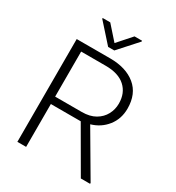

<svg xmlns="http://www.w3.org/2000/svg" viewBox="-209 -1024 1054 1150"><g transform="rotate(30 317.5 -449.0)"><path d="M527.8 0 356 -296.4H149.4V0H88.9V-710.9H319.8Q430.7 -710.9 495.8 -657.2Q561 -603.5 561 -502Q561 -431.2 520.5 -379.6Q480 -328.1 414.1 -309.1L591.8 -6.3V0ZM319.8 -659.2H149.4V-347.7H333.5Q389.2 -347.7 426.3 -369.4Q463.4 -391.1 482.2 -426.3Q501 -461.4 501 -502Q501 -574.7 454.3 -616.9Q407.7 -659.2 319.8 -659.2ZM212.9 -897.9 296.9 -803.2 380.9 -897.9H433.1V-892.1L317.9 -764.2H275.4L160.6 -892.6V-897.9Z"/></g></svg>

Font: Vazirmatn RD UI FD ExtraLight
Style: Regular
Weight: 200
Designer: Saber Rastikerdar
Foundry: Saber Rastikerdar
Version: Version 33.003